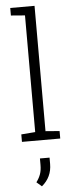

<svg xmlns="http://www.w3.org/2000/svg" viewBox="-66 -795 431 1088"><g transform="rotate(-5 150.0 -251.0)"><path d="M36.1 0V-42.5L115.7 -48.8V-712.4L36.1 -718.8V-761.7H174.3V-48.8L253.9 -42.5V0ZM127 260.7 97.7 235.4Q114.3 212.9 121.8 191.2Q129.4 169.4 129.4 139.6V102.5H184.1V138.7Q184.1 213.4 127 260.7Z"/></g></svg>

Font: Roboto Slab Light
Style: Regular
Weight: 300
Designer: Google
Version: Version 2.000; ttfautohint (v1.8.1.43-b0c9)